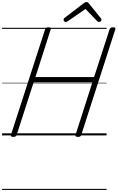

<svg xmlns="http://www.w3.org/2000/svg" viewBox="-20 -1300 1128 1843"><path d="M107 14Q79 14 85 -5L413 -1019Q416 -1029 423.5 -1033.5Q431 -1038 446 -1038Q474 -1038 467 -1019L320 -560H883L1032 -1019Q1036 -1029 1043 -1033.5Q1050 -1038 1066 -1038Q1094 -1038 1087 -1019L760 -5Q757 5 749.5 9.5Q742 14 727 14Q699 14 705 -5L867 -510H303L140 -5Q137 5 129.5 9.5Q122 14 107 14ZM611 -1089Q602 -1089 596 -1096Q590 -1103 590 -1110Q590 -1116 592 -1119.5Q594 -1123 598 -1127L780 -1266Q789 -1274 796 -1277Q803 -1280 811 -1280Q818 -1280 823.5 -1276.5Q829 -1273 835 -1265L948 -1125Q951 -1121 952.5 -1117Q954 -1113 954 -1109Q954 -1100 945.5 -1094.5Q937 -1089 930 -1089Q924 -1089 919.5 -1091.5Q915 -1094 911 -1099L801 -1214L633 -1098Q626 -1093 621 -1091Q616 -1089 611 -1089ZM0 513H1003V523H0ZM0 -20H1003V0H0ZM0 -505H1003V-500H0ZM0 -1033H1003V-1023H0Z"/></svg>

Font: Playwrite IN Guides
Style: Regular
Weight: 400
Designer: Veronika Burian, José Scaglione
Foundry: TypeTogether
Version: Version 1.003